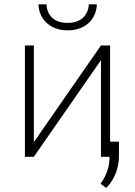

<svg xmlns="http://www.w3.org/2000/svg" viewBox="-20 -744 640 911"><path d="M459 -528.3 140.6 -69.8V-528.3H98.1V0H140.6L459 -458.5V0H502.4V-528.3ZM439.5 -723.6H401.4Q400.4 -702.6 392.6 -686Q384.8 -669.4 372.1 -658.2Q358.9 -647 340.8 -641.1Q322.8 -635.3 301.3 -635.3Q278.8 -635.3 260.7 -640.9Q242.7 -646.5 230 -657.7Q216.8 -668.9 209.2 -685.5Q201.7 -702.1 200.7 -723.6H162.6Q163.6 -694.8 174.6 -671.9Q185.5 -648.9 203.6 -633.3Q222.2 -617.2 246.8 -608.6Q271.5 -600.1 301.3 -600.1Q331.1 -600.1 355.7 -608.6Q380.4 -617.2 398.9 -633.3Q417 -648.9 427.7 -671.9Q438.5 -694.8 439.5 -723.6ZM544.4 -2V-71.8H500V-1Q500 35.6 489 67.1Q478 98.6 457 127.9L484.4 147.5Q514.2 116.7 529.1 78.4Q543.9 40 544.4 -2Z"/></svg>

Font: Roboto Mono ExtraLight
Style: Regular
Weight: 250
Monospace: yes
Designer: Google
Version: Version 3.000